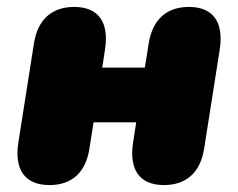

<svg xmlns="http://www.w3.org/2000/svg" viewBox="-20 -524 687 554"><path d="M123 10C185 10 227 -24 238 -95L250 -171H373L364 -113C352 -35 382 10 453 10C516 10 558 -25 569 -95L614 -381C626 -459 596 -504 525 -504C462 -504 420 -469 409 -398L398 -329H275L283 -381C295 -459 265 -504 194 -504C131 -504 89 -469 78 -399L33 -113C21 -35 51 10 123 10Z"/></svg>

Font: SN Pro Black
Style: Italic
Weight: 900
Italic angle: -9°
Designer: Tobias Whetton
Foundry: Supernotes
Version: Version 1.001;Glyphs 3.2 (3249)